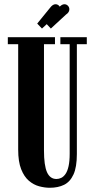

<svg xmlns="http://www.w3.org/2000/svg" viewBox="-20 -876 448 908"><path d="M215.5 12Q191.5 12 165.2 5Q139 -2 116.5 -21.2Q94 -40.5 80 -76Q66 -111.5 66 -168.5V-667H17V-700H240V-667H188V-164Q188 -94 202.2 -61.8Q216.5 -29.5 247 -29.5Q258.5 -29.5 269.5 -34.8Q280.5 -40 289.8 -53.2Q299 -66.5 304.2 -89.8Q309.5 -113 309.5 -149.5V-667H265.5V-700H390.5V-667H343.5V-147.5Q343.5 -85.5 327.5 -50.8Q311.5 -16 283 -2Q254.5 12 215.5 12ZM178.5 -741 156 -764.5 217 -839.5Q223.5 -848 229.8 -852Q236 -856 242.5 -856Q252 -856 259 -849Q266 -842 266 -832Q266 -818 250 -807ZM220.5 -741 198.5 -764.5 258 -839.5Q265 -848 271.5 -852Q278 -856 284.5 -856Q294 -856 301 -849Q308 -842 308 -832Q308 -817.5 292 -807Z"/></svg>

Font: Imbue 24pt
Style: Bold
Weight: 700
Designer: Tyler Finck
Foundry: Etcetera Type Company
Version: Version 1.102